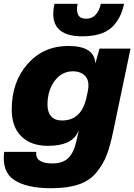

<svg xmlns="http://www.w3.org/2000/svg" viewBox="-32 -791 710 1015"><path d="M567 -99Q551 -21 532.5 27.5Q514 76 478.5 120Q443 164 384 184Q325 204 238 204Q109 204 43 160.5Q-23 117 -10 12H160Q156 43 178 58Q200 73 244 73Q300 73 329 44.5Q358 16 371 -42L385 -102Q365 -56 324 -38Q283 -20 221 -20Q132 -20 81 -70Q30 -120 30 -212Q30 -358 114 -453Q198 -548 329 -548Q468 -548 472 -455L494 -534H658ZM219 -237Q219 -198 238.5 -176Q258 -154 296 -154Q395 -154 423 -267L424 -271L432 -307V-308Q443 -362 419.5 -388Q396 -414 353 -414Q295 -414 257 -363.5Q219 -313 219 -237ZM256 -771H378Q363 -692 423 -692Q483 -692 501 -771H624Q606 -687 555 -643Q504 -599 403 -599Q218 -599 256 -771Z"/></svg>

Font: Nacelle Heavy
Style: Italic
Weight: 800
Italic angle: -12°
Designer: Sora Sagano
Foundry: Sora Sagano
Version: Version 1.000;FEAKit 1.0